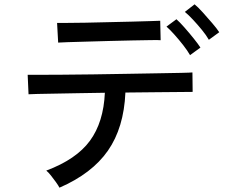

<svg xmlns="http://www.w3.org/2000/svg" viewBox="-20 -840 1040 888"><path d="M255 28Q250 18 238.5 2Q227 -14 215 -29Q203 -44 194 -51Q333 -103 396 -189Q459 -275 465 -411Q402 -410 342.5 -409Q283 -408 234.5 -407Q186 -406 153.5 -405.5Q121 -405 112 -404L108 -494Q116 -494 159 -494Q202 -494 268 -494.5Q334 -495 411 -496Q488 -497 565.5 -498.5Q643 -500 709 -501Q775 -502 818.5 -503Q862 -504 870 -505L871 -415Q861 -415 816 -414.5Q771 -414 704 -413.5Q637 -413 560 -412Q553 -249 479 -143Q405 -37 255 28ZM249 -643 244 -734Q252 -734 287.5 -734Q323 -734 374.5 -735Q426 -736 483 -737.5Q540 -739 591.5 -740Q643 -741 678.5 -742.5Q714 -744 721 -744L723 -654Q714 -655 678.5 -654.5Q643 -654 592.5 -653Q542 -652 486.5 -650.5Q431 -649 380 -647.5Q329 -646 293.5 -645Q258 -644 249 -643ZM859 -585Q847 -606 827.5 -631Q808 -656 787.5 -679Q767 -702 750 -717L796 -751Q811 -738 833 -713Q855 -688 875.5 -662.5Q896 -637 907 -620ZM946 -656Q934 -677 914 -701.5Q894 -726 873 -748.5Q852 -771 835 -785L880 -820Q896 -807 918 -782.5Q940 -758 961.5 -733Q983 -708 994 -691Z"/></svg>

Font: Zen Kaku Gothic New Medium
Style: Regular
Weight: 500
Designer: Yoshimichi Ohira
Foundry: Positype
Version: Version 1.002